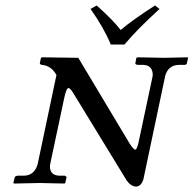

<svg xmlns="http://www.w3.org/2000/svg" viewBox="-20 -672 710 704"><path d="M585 -390.1 505.9 -15.1Q498 11.2 479 12.2Q459.5 10.7 444.8 -9.8L252 -325.2Q238.3 -349.1 231 -349.1Q223.6 -349.1 216.3 -315.9Q215.8 -314.5 215.8 -314L164.1 -70.8Q163.1 -65.9 163.1 -59.1Q165 -29.3 196.8 -27.8H217.8Q222.7 -25.9 224.1 -22L219.2 -1L216.8 1Q215.8 1 125 -1L32.2 1L28.8 -1L34.2 -22Q36.1 -26.9 44.9 -27.8H65.9Q103.5 -27.8 116.2 -64.5Q117.2 -68.4 118.2 -70.8L187 -397Q168 -431.2 133.8 -434.1Q126.5 -435.5 126 -439.9L129.9 -459L132.8 -461.9L267.1 -460L455.1 -146Q469.2 -124 476.1 -123Q482.4 -125 487.8 -148.9L539.1 -390.1Q540 -394 540 -400.9Q537.6 -432.6 505.9 -434.1H484.9Q477.5 -435.1 476.1 -439L480 -460L484.9 -461.9Q485.8 -461.9 582 -460L667 -461.9L669.9 -460.9L665 -439Q663.6 -435.1 658.2 -434.1H637.2Q596.7 -434.1 585.4 -392.6Q585 -391.1 585 -390.1ZM386.2 -508.8Q360.4 -570.8 312 -639.2L334.5 -651.9Q394.5 -598.6 422.4 -562Q468.8 -601.1 548.3 -651.9L564.9 -639.2Q482.4 -564 436.5 -508.8Z"/></svg>

Font: Linux Libertine Capitals O
Style: Bold Italic Samll Caps
Weight: 400
Italic angle: -12°
Designer: Philipp H. Poll
Foundry: Philipp H. Poll
Version: Version 5.0.4